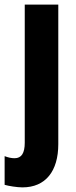

<svg xmlns="http://www.w3.org/2000/svg" viewBox="-53 -570 327 830"><path d="M44 240C144 240 199 170 199 53V-550H54V47C54 92 40 114 10 114C-3 114 -18 111 -33 105V229C-16 234 21 240 44 240Z"/></svg>

Font: Noto Sans Lao UI ExtCond ExtBd
Style: Regular
Weight: 800
Width: 2
Designer: Monotype Design Team
Foundry: Monotype Imaging Inc.
Version: Version 2.000